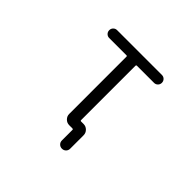

<svg xmlns="http://www.w3.org/2000/svg" viewBox="-198 -1006 1395 1395"><g transform="rotate(45 500.0 -308.5)"><path d="M580.1 -100.6Q603.5 -100.6 620.6 -83.5Q637.7 -66.4 637.7 -43V95.7Q637.7 113.3 625.5 125.5Q613.3 137.7 595.2 137.7Q577.1 137.7 564.9 125.5Q552.7 113.3 552.7 95.7V-13.7Q552.7 -20.5 544.9 -20.5H540H511.7Q488.3 -20.5 471.2 -37.6Q454.1 -54.7 454.1 -78.1V-666Q454.1 -673.8 447.3 -673.8H269.5Q252.9 -673.8 241.2 -685.5Q229.5 -697.3 229.5 -714.4Q229.5 -731.4 241.2 -743.2Q252.9 -754.9 269.5 -754.9H730.5Q747.1 -754.9 758.8 -743.2Q770.5 -731.4 770.5 -714.4Q770.5 -697.3 758.8 -685.5Q747.1 -673.8 730.5 -673.8H554.7Q546.9 -673.8 546.9 -666V-107.4Q546.9 -100.6 554.7 -100.6Z"/></g></svg>

Font: Rounded Mgen+ 1m regular
Style: Regular
Weight: 400
Designer: [Source Han Sans]
Ryoko NISHIZUKA  (kana & ideographs); Paul D. Hunt (Latin, Greek & Cyrillic); Wenlong ZHANG  (bopomofo
Version: Version 1.059.20150602